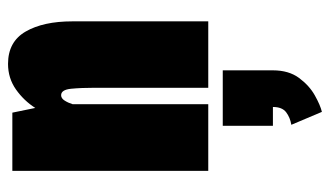

<svg xmlns="http://www.w3.org/2000/svg" viewBox="-196 -356 841 490"><g transform="rotate(-90 225.0 -110.5)"><path d="M34.5 0V-500H183L195 -441.5Q213.5 -470.5 242.2 -490.8Q271 -511 307.5 -511Q364 -511 390 -466Q416 -421 416 -347V0H246.5V-289Q246.5 -324.5 244 -350Q241.5 -375.5 227.5 -375.5Q219.5 -375.5 213.8 -366.5Q208 -357.5 204.5 -346V0ZM149.5 165V37H291V165Q291 205.5 271.5 231.8Q252 258 227 272Q202 286 185 290L152 212Q170.5 209 184 198.8Q197.5 188.5 197.5 165Z"/></g></svg>

Font: Trispace Condensed ExtraBold
Style: Regular
Weight: 800
Width: 3
Designer: Tyler Finck
Foundry: Etcetera Type Company
Version: Version 1.210; ttfautohint (v1.8.3)